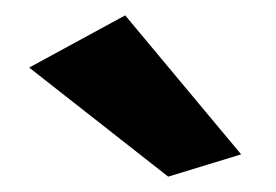

<svg xmlns="http://www.w3.org/2000/svg" viewBox="-20 -829 359 250"><path d="M294 -628 143 -809 18 -741 199 -599Z"/></svg>

Font: Bluebird
Style: SfBdNrw
Weight: 700
Designer: Jasper
Foundry: Cannot Into Space Fonts
Version: Version 0.98